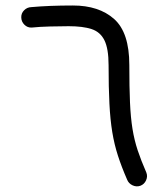

<svg xmlns="http://www.w3.org/2000/svg" viewBox="-20 -631 585 688"><path d="M56.2 -568.4Q55.7 -583.5 66.4 -594.2Q77.1 -605 92.3 -605.5Q156.2 -611.3 241.2 -611.3Q334.5 -611.3 388.9 -563Q443.4 -514.6 443.4 -398.4Q443.4 -318.4 445.8 -263.9Q448.2 -209.5 454.8 -168.9Q461.4 -128.4 473.4 -92.3Q485.4 -56.2 504.4 -12.7Q509.8 1 503.4 15.1Q497.1 29.3 482.9 34.7Q468.8 39.6 454.8 33Q440.9 26.4 435.5 12.7Q415.5 -33.2 402.6 -73.2Q389.6 -113.3 382.3 -157.7Q375 -202.1 372.1 -259.5Q369.1 -316.9 369.1 -397.5Q369.1 -456.5 354.2 -486.6Q339.4 -516.6 307.9 -526.9Q276.4 -537.1 226.1 -537.1Q195.8 -537.1 158.9 -536.1Q122.1 -535.2 93.3 -532.2Q78.1 -531.7 67.4 -542.5Q56.6 -553.2 56.2 -568.4Z"/></svg>

Font: Mikhak-FD Regular
Style: FD-Regular
Weight: 400
Designer: Amin Abedi
Version: Version 3.2